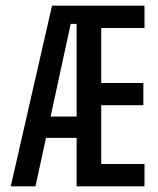

<svg xmlns="http://www.w3.org/2000/svg" viewBox="-20 -659 560 679"><path d="M18 0 164 -639H261.5V-574.5H230L105.5 0ZM110.5 -171.5V-247H273V-171.5ZM304.5 0V-79H491V0ZM251 0V-639H338V0ZM308 -287V-365.5H487V-287ZM303.5 -560V-639H491V-560Z"/></svg>

Font: Anek Tamil Condensed Medium
Style: Regular
Weight: 500
Width: 3
Designer: Aadarsh Rajan (Tamil), Yesha Goshar (Latin)
Foundry: Ek Type
Version: Version 1.003